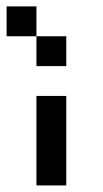

<svg xmlns="http://www.w3.org/2000/svg" viewBox="-111 -565 313 585"><path d="M-90.9 -545.5H0V-454.5H-90.9ZM0 -454.5H90.9V-363.6H0ZM0 -272.7H90.9V0H0Z"/></svg>

Font: Micro 5
Style: Regular
Weight: 400
Designer: Sarah Cadigan-Fried
Version: Version 1.000; ttfautohint (v1.8.4.7-5d5b)